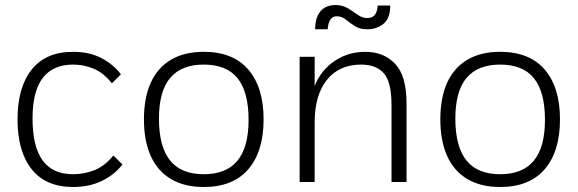

<svg xmlns="http://www.w3.org/2000/svg" viewBox="-20 -727 2307 767"><path d="M469 -70Q439 -30 388.5 -5Q338 20 272 20Q163 20 106.5 -51Q50 -122 50 -250Q50 -378 106.5 -449Q163 -520 272 -520Q337 -520 385 -495Q433 -470 463 -430L427 -394Q394 -436 354.5 -452.5Q315 -469 272 -469Q192 -469 151 -416Q110 -363 110 -253Q110 -142 150 -86.5Q190 -31 272 -31Q317 -31 358 -47.5Q399 -64 433 -106Z M794 20Q716 20 662.5 -12Q609 -44 582 -104.5Q555 -165 555 -250Q555 -336 582 -396Q609 -456 662.5 -488Q716 -520 794 -520Q911 -520 972 -449Q1033 -378 1033 -250Q1033 -122 972 -51Q911 20 794 20ZM794 -31Q884 -31 928.5 -85Q973 -139 973 -248Q973 -360 929 -414.5Q885 -469 794 -469Q705 -469 660 -416Q615 -363 615 -253Q615 -142 659 -86.5Q703 -31 794 -31Z M1544 -307Q1544 -400 1513 -434.5Q1482 -469 1423 -469Q1335 -469 1286 -408Q1237 -347 1237 -237L1228 -277L1225 -327Q1229 -381 1258.5 -425Q1288 -469 1335 -494.5Q1382 -520 1440 -520Q1513 -520 1558.5 -472Q1604 -424 1604 -314V0H1544ZM1177 -500H1237V0H1177ZM1447 -610Q1417 -610 1397 -623Q1377 -636 1361 -649Q1345 -662 1325 -662Q1293 -662 1289 -610H1239Q1239 -644 1249.5 -665.5Q1260 -687 1278.5 -697Q1297 -707 1319 -707Q1348 -707 1369.5 -694Q1391 -681 1409 -668Q1427 -655 1447 -655Q1467 -655 1477 -667Q1487 -679 1489 -705H1539Q1539 -654 1512 -632Q1485 -610 1447 -610Z M1978 20Q1900 20 1846.5 -12Q1793 -44 1766 -104.5Q1739 -165 1739 -250Q1739 -336 1766 -396Q1793 -456 1846.5 -488Q1900 -520 1978 -520Q2095 -520 2156 -449Q2217 -378 2217 -250Q2217 -122 2156 -51Q2095 20 1978 20ZM1978 -31Q2068 -31 2112.5 -85Q2157 -139 2157 -248Q2157 -360 2113 -414.5Q2069 -469 1978 -469Q1889 -469 1844 -416Q1799 -363 1799 -253Q1799 -142 1843 -86.5Q1887 -31 1978 -31Z"/></svg>

Font: Moderustic Light
Style: Regular
Weight: 300
Designer: Tural Alisoy
Foundry: TAFT Foundry
Version: Version 2.120